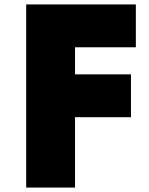

<svg xmlns="http://www.w3.org/2000/svg" viewBox="-20 -845 670 865"><path d="M98 0H318V-317H570V-510H318V-632H592V-825H98Z"/></svg>

Font: Spartan Black
Style: Regular
Weight: 900
Designer: Matt Bailey, Mirko Velimirovic
Foundry: Matt Bailey
Version: Version 1.003; ttfautohint (v1.8.3)